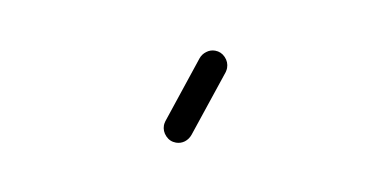

<svg xmlns="http://www.w3.org/2000/svg" viewBox="-30 -25 430 222"><g transform="rotate(10 185.0 85.5)"><path d="M165.9 123.7Q165.9 121.9 166.7 118.9L193 40.4Q194.8 35.2 199.3 31.9Q203.7 28.5 209.3 28.5Q216.3 28.5 221.3 33.7Q226.3 38.9 226.3 45.9Q226.3 47.8 225.6 50.7L199.3 128.9Q197.4 134.4 193 137.8Q188.5 141.1 183 141.1Q175.9 141.1 170.9 135.9Q165.9 130.7 165.9 123.7Z"/></g></svg>

Font: 26F Galaxy Sans Light
Style: Regular
Weight: 300
Designer: C₂₉H₂₅N₃O₅
Version: Version 1.100